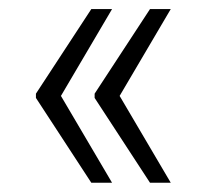

<svg xmlns="http://www.w3.org/2000/svg" viewBox="-20 -472 444 420"><path d="M113.3 -262.2 225.1 -72.3H179.7L58.6 -257.8V-267.1L179.7 -452.1H225.1ZM241.7 -262.2 353.5 -72.3H308.1L187 -257.8V-267.1L308.1 -452.1H353.5Z"/></svg>

Font: MAUL Condensed Light
Style: Light
Weight: 300
Designer: MAUL
Version: Version 2.137; 2017; ttfautohint (v1.8.3)